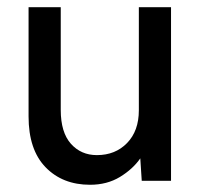

<svg xmlns="http://www.w3.org/2000/svg" viewBox="-20 -500 561 531"><path d="M229 11Q153 11 106 -37.5Q59 -86 59 -178V-480H148V-196Q148 -134 176 -102.5Q204 -71 248 -71Q299 -71 331.5 -104.5Q364 -138 364 -195V-480H453V0H372L368 -62Q347 -32 311.5 -10.5Q276 11 229 11Z"/></svg>

Font: Zen Kaku Gothic New Medium
Style: Regular
Weight: 500
Designer: Yoshimichi Ohira
Foundry: Positype
Version: Version 1.002